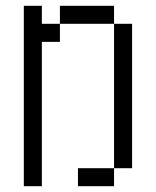

<svg xmlns="http://www.w3.org/2000/svg" viewBox="-20 -645 540 665"><path d="M62.5 -625Q62.5 -625 62.5 0H125Q125 0 125 -500H187.5V-562.5H125V-625ZM375 -62.5H250V0H375ZM375 -62.5H437.5Q437.5 -62.5 437.5 -562.5H375Q375 -562.5 375 -62.5ZM187.5 -562.5H375V-625H187.5Z"/></svg>

Font: UnifontExMono
Style: Regular
Weight: 500
Version: Version 15.0.06